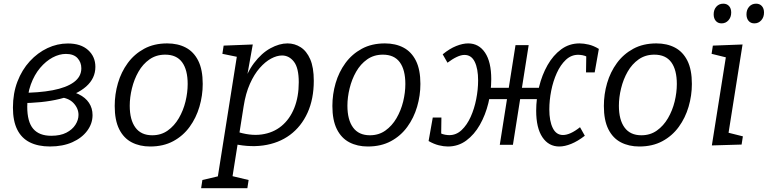

<svg xmlns="http://www.w3.org/2000/svg" viewBox="-20 -767 4067 1017"><path d="M244.7 8.9Q181.8 8.9 137.9 -13.1Q93.9 -35.1 71.2 -80.8Q48.5 -126.5 48.5 -197Q48.5 -272.7 72.4 -335Q96.3 -397.3 137.8 -442.5Q179.3 -487.6 231.4 -512.2Q283.6 -536.7 339.7 -536.7Q408.2 -536.7 446.7 -501.8Q485.2 -466.9 485.2 -412.9Q485.2 -352 436.3 -308.7Q387.3 -265.4 296.6 -243Q205.9 -220.7 81.7 -220.7L87.5 -275.2Q186.3 -275.2 259.1 -289Q331.9 -302.9 371.3 -331.9Q410.8 -360.9 410.8 -405.4Q410.8 -436.9 390.5 -459.2Q370.1 -481.4 329 -481.4Q294.3 -481.4 258.6 -462.4Q223 -443.3 192.4 -407.2Q161.9 -371 143.1 -319.4Q124.3 -267.7 124.3 -201.8Q124.3 -121.8 155.9 -84.8Q187.5 -47.8 251.3 -47.8Q299.5 -47.8 331.3 -64.1Q363 -80.4 379.4 -106Q395.8 -131.6 395.8 -158.4Q395.8 -193.4 368.7 -221.8Q341.6 -250.2 286.3 -253.5L310.8 -289.7Q361.4 -285.2 397 -267.8Q432.6 -250.5 451.4 -222.2Q470.2 -193.9 470.2 -157.2Q470.2 -112.4 441.9 -74.3Q413.7 -36.2 363.1 -13.6Q312.4 8.9 244.7 8.9Z M865.7 -537.1Q922.1 -537.1 964.2 -514.9Q1006.4 -492.7 1030.1 -445.4Q1053.8 -398 1053.8 -322.4Q1053.8 -261 1036.4 -201.8Q1019.1 -142.7 984.4 -95Q949.8 -47.3 897.6 -19.2Q845.4 9 775.3 9Q720.3 9 677.8 -13Q635.3 -35 611.4 -82.5Q587.6 -130 587.6 -205.7Q587.6 -267.7 604.7 -326.5Q621.9 -385.4 656.6 -432.9Q691.3 -480.4 743.5 -508.7Q795.7 -537.1 865.7 -537.1ZM855 -477.5Q807.4 -477.5 771.9 -452.5Q736.5 -427.5 713.5 -387.2Q690.5 -346.9 678.9 -299.2Q667.2 -251.6 667.2 -207Q667.2 -132.4 697.2 -91.5Q727.1 -50.5 786.4 -50.5Q833.3 -50.5 868.4 -75.5Q903.6 -100.5 927.2 -141Q950.8 -181.5 962.5 -229.1Q974.1 -276.8 974.1 -322Q974.1 -396.9 944.7 -437.2Q915.2 -477.5 855 -477.5Z M1045.3 230 1052 186.5 1168.1 159.1 1128.6 201.3 1236.5 -479.9 1249.2 -463.2 1157.9 -481.9 1164.6 -525.4 1318.9 -531.4 1282.5 -328.5 1261.5 -297Q1285.1 -379.3 1325.2 -432.5Q1365.4 -485.7 1412.6 -511.4Q1459.7 -537.1 1502.8 -537.1Q1540.8 -537.1 1572.4 -516.9Q1604.1 -496.7 1623.1 -453.4Q1642.1 -410 1642.1 -339.3Q1642.1 -242.7 1609 -169.7Q1575.8 -96.7 1515.9 -52.3Q1456.1 -8 1373.8 3.5Q1291.4 15 1193.1 -10.6L1240.9 -17.3L1205.9 203.3L1177.8 158.1L1296.9 186.5L1290.2 230ZM1245.3 -44.5 1228.2 -71.6Q1303.8 -46.2 1365.4 -54.7Q1427 -63.2 1470.9 -99.4Q1514.8 -135.5 1538.7 -194.9Q1562.5 -254.4 1562.5 -331.6Q1562.5 -406.9 1537 -440Q1511.5 -473.1 1473.9 -473.1Q1446.6 -473.1 1415.8 -456.6Q1385.1 -440.2 1355.8 -407Q1326.5 -373.9 1303.9 -323.3Q1281.2 -272.7 1270.6 -204.4Z M2018.7 -537.1Q2075.1 -537.1 2117.2 -514.9Q2159.4 -492.7 2183.1 -445.4Q2206.8 -398 2206.8 -322.4Q2206.8 -261 2189.4 -201.8Q2172.1 -142.7 2137.4 -95Q2102.8 -47.3 2050.6 -19.2Q1998.4 9 1928.3 9Q1873.3 9 1830.8 -13Q1788.3 -35 1764.4 -82.5Q1740.6 -130 1740.6 -205.7Q1740.6 -267.7 1757.7 -326.5Q1774.9 -385.4 1809.6 -432.9Q1844.3 -480.4 1896.5 -508.7Q1948.7 -537.1 2018.7 -537.1ZM2008 -477.5Q1960.4 -477.5 1924.9 -452.5Q1889.5 -427.5 1866.5 -387.2Q1843.5 -346.9 1831.9 -299.2Q1820.2 -251.6 1820.2 -207Q1820.2 -132.4 1850.2 -91.5Q1880.1 -50.5 1939.4 -50.5Q1986.3 -50.5 2021.4 -75.5Q2056.6 -100.5 2080.2 -141Q2103.8 -181.5 2115.5 -229.1Q2127.1 -276.8 2127.1 -322Q2127.1 -396.9 2097.7 -437.2Q2068.2 -477.5 2008 -477.5Z M2942.6 9Q2886.2 9 2853.2 -40Q2820.1 -89 2820.1 -180.4Q2820.1 -244.1 2835.5 -307.1Q2850.8 -370.1 2880.3 -422.1Q2909.9 -474.1 2952.5 -505.6Q2995.2 -537.1 3049.9 -537.1Q3071.9 -537.1 3098.3 -530.9Q3124.6 -524.7 3152 -508L3130 -383.6H3084.1L3085.5 -477.5L3092.8 -464.8Q3078.2 -472.5 3064.7 -474.7Q3051.2 -476.8 3042.5 -476.8Q3005.6 -476.8 2977.1 -450Q2948.7 -423.2 2929.2 -380.1Q2909.7 -337 2899.7 -286.3Q2889.7 -235.7 2889.7 -187.4Q2889.7 -125.8 2907.9 -88.9Q2926 -51.9 2962 -51.9Q3000.3 -51.9 3052.3 -93.2L3077.7 -48Q3040.3 -19 3005.8 -5Q2971.3 9 2942.6 9ZM2352.3 9Q2330.3 9 2304.1 2.5Q2277.9 -4 2250.2 -20L2272.3 -144.4H2318.1L2316.8 -50.5L2309.4 -63.2Q2324.1 -55.5 2337.6 -53.4Q2351 -51.2 2359.7 -51.2Q2396.7 -51.2 2425.1 -78Q2453.6 -104.8 2473.1 -148Q2492.5 -191.1 2502.5 -242Q2512.5 -293 2512.5 -340.6Q2512.5 -402.9 2494.7 -439.5Q2476.9 -476.1 2440.2 -476.1Q2422.6 -476.1 2399.8 -465.5Q2376.9 -454.8 2350.3 -434.8L2324.9 -479.3Q2361.6 -509.4 2396.3 -523.2Q2431 -537.1 2459.7 -537.1Q2516.4 -537.1 2549.3 -488Q2582.1 -439 2582.1 -347.7Q2582.1 -284 2566.8 -221Q2551.4 -158 2521.9 -106Q2492.4 -54 2449.7 -22.5Q2407 9 2352.3 9ZM2627.3 0 2710.6 -528H2780.3L2696.9 0ZM2547 -241.9 2551 -302.1H2849.9L2846.2 -241.9Z M3456.7 -537.1Q3513.1 -537.1 3555.2 -514.9Q3597.4 -492.7 3621.1 -445.4Q3644.8 -398 3644.8 -322.4Q3644.8 -261 3627.4 -201.8Q3610.1 -142.7 3575.4 -95Q3540.8 -47.3 3488.6 -19.2Q3436.4 9 3366.3 9Q3311.3 9 3268.8 -13Q3226.3 -35 3202.4 -82.5Q3178.6 -130 3178.6 -205.7Q3178.6 -267.7 3195.7 -326.5Q3212.9 -385.4 3247.6 -432.9Q3282.3 -480.4 3334.5 -508.7Q3386.7 -537.1 3456.7 -537.1ZM3446 -477.5Q3398.4 -477.5 3362.9 -452.5Q3327.5 -427.5 3304.5 -387.2Q3281.5 -346.9 3269.9 -299.2Q3258.2 -251.6 3258.2 -207Q3258.2 -132.4 3288.2 -91.5Q3318.1 -50.5 3377.4 -50.5Q3424.3 -50.5 3459.4 -75.5Q3494.6 -100.5 3518.2 -141Q3541.8 -181.5 3553.5 -229.1Q3565.1 -276.8 3565.1 -322Q3565.1 -396.9 3535.7 -437.2Q3506.2 -477.5 3446 -477.5Z M3750.6 3.3 3830.9 -502.7 3859.3 -454.8 3749.2 -481.9 3755.9 -525.4 3913.2 -531.4 3832.9 -24.7 3806.8 -71.9 3914.9 -44.8 3908.2 -1.3ZM3802 -643.2Q3782.6 -643.2 3771.4 -656.4Q3760.2 -669.6 3760.2 -691Q3760.2 -715.7 3774.4 -731.6Q3788.6 -747.5 3811 -747.5Q3830.4 -747.5 3841.8 -734.8Q3853.1 -722.1 3853.1 -700.4Q3853.1 -676 3838.6 -659.6Q3824.1 -643.2 3802 -643.2ZM3975.8 -643.2Q3956.4 -643.2 3945.2 -656.4Q3934 -669.6 3934 -691Q3934 -715.7 3948.2 -731.6Q3962.4 -747.5 3984.8 -747.5Q4004.2 -747.5 4015.5 -734.8Q4026.9 -722.1 4026.9 -700.4Q4026.9 -676 4012.4 -659.6Q3997.8 -643.2 3975.8 -643.2Z"/></svg>

Font: Bitter Thin
Style: Italic
Weight: 100
Italic angle: -9°
Designer: Sol Matas, and Bitter project Authors
Foundry: Sol Matas
Version: Version 2.002